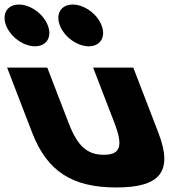

<svg xmlns="http://www.w3.org/2000/svg" viewBox="-179 -811 855 846"><path d="M-95.7 -791C-146.7 -791 -171.9 -750 -152.3 -699C-132.6 -648 -75.8 -607 -24.8 -607C26.2 -607 51.4 -648 31.7 -699C12.1 -750 -44.7 -791 -95.7 -791ZM141.3 -791C90.3 -791 65.1 -750 84.7 -699C104.4 -648 161.2 -607 212.2 -607C263.2 -607 288.4 -648 268.7 -699C249.1 -750 192.3 -791 141.3 -791ZM-147.6 -513H29.4L123.4 -269C162.3 -168 204.3 -129 278.3 -129C352.3 -129 364.3 -168 325.4 -269L231.4 -513H408.4L518.9 -226C585.2 -54 525.8 15 333.8 15C141.8 15 29.2 -54 -37.1 -226Z"/></svg>

Font: Hussar
Style: BdOpOblFour
Weight: 700
Foundry: Cannot Into Space Fonts
Version: Version 2.00